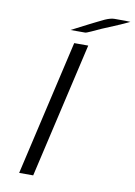

<svg xmlns="http://www.w3.org/2000/svg" viewBox="-93 -911 682 970"><g transform="rotate(10 248.0 -426.0)"><path d="M205 -757Q338 -826 366.5 -838.5Q395 -851 414 -851H442H470Q489 -851 496 -850L444 -826Q441 -826 439 -824L358 -790L310 -768Q284 -756 279 -757H265ZM75 -1 235 -695H307L147 -1Z"/></g></svg>

Font: Coval
Style: ExtraLight Italic
Weight: 200
Foundry: Context Ltd
Version: Version 001.000